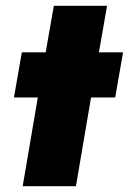

<svg xmlns="http://www.w3.org/2000/svg" viewBox="-20 -640 443 660"><path d="M55 -460 28 -305H110L58 0H241L293 -305H376L403 -460H320L348 -620H165L137 -460Z"/></svg>

Font: Jost* Black
Style: Italic
Weight: 900
Italic angle: -10°
Version: Version 3.7